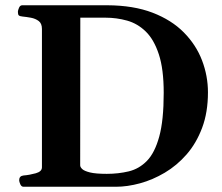

<svg xmlns="http://www.w3.org/2000/svg" viewBox="-20 -713 848 733"><path d="M69.8 0Q61.5 0 57.4 -9.8Q53.2 -19.5 53.2 -24.9Q53.2 -41 69.3 -43Q92.8 -44.9 116.5 -51.5Q140.1 -58.1 140.1 -74.2V-602.5Q140.1 -623.5 127.7 -632.8Q115.2 -642.1 98.1 -645.3Q81.1 -648.4 65.9 -649.9Q55.7 -650.9 52 -654.1Q48.3 -657.2 48.3 -668Q48.3 -673.3 52.5 -683.1Q56.6 -692.9 64.9 -692.9H390.1Q489.7 -692.4 562.3 -664.6Q634.8 -636.7 681.6 -589.4Q728.5 -542 751.2 -482.7Q773.9 -423.3 773.9 -360.4Q773.9 -284.2 751.7 -225.1Q729.5 -166 692.4 -123.5Q655.3 -81.1 609.1 -53.7Q563 -26.4 514.6 -13.2Q466.3 0 422.4 0ZM286.1 -82Q286.1 -75.2 293.9 -67.6Q301.8 -60.1 323.5 -54.7Q345.2 -49.3 387.7 -49.3Q432.1 -49.3 471.7 -58.8Q511.2 -68.4 541 -98.9Q570.8 -129.4 587.9 -191.4Q605 -253.4 605 -358.4Q605 -449.2 586.4 -505.6Q567.9 -562 536.6 -592.5Q505.4 -623 465.3 -634.3Q425.3 -645.5 382.8 -645.5H286.6Z"/></svg>

Font: Gelasio SemiBold
Style: Regular
Weight: 600
Designer: Eben Sorkin
Foundry: Eben Sorkin
Version: Version 1.008